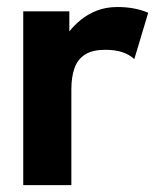

<svg xmlns="http://www.w3.org/2000/svg" viewBox="-20 -541 464 561"><path d="M372.4 -368.3 413.1 -503.7Q393.4 -512.1 371.1 -516.3Q348.9 -520.5 323.4 -520.5Q289.4 -520.5 262.5 -509.8Q235.6 -499 216 -482.9Q196.3 -466.7 182.6 -449.2V-507.8H47.9V0H188.5V-279.3Q188.5 -316.9 198 -342.8Q207.5 -368.7 229.2 -382.1Q250.9 -395.5 287.5 -395.5Q316 -395.5 337 -388.7Q357.9 -381.8 372.4 -368.3Z"/></svg>

Font: Giphurs SC
Style: Regular
Weight: 400
Version: Version 0.920